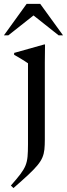

<svg xmlns="http://www.w3.org/2000/svg" viewBox="-56 -738 347 998"><path d="M89.5 -409Q84 -413 72.8 -420.2Q61.5 -427.5 47.2 -436Q33 -444.5 17.5 -453V-463L174 -507H178L177 -413.5V-13Q177 17 174.8 39Q172.5 61 164.5 80.2Q156.5 99.5 138.8 121Q121 142.5 90.8 170.8Q60.5 199 14 239.5L0.5 226.5Q32.5 190.5 50.5 166.5Q68.5 142.5 76.8 121.8Q85 101 87.2 76Q89.5 51 89.5 12.5ZM-35.5 -554.5 82.5 -718H153L271.5 -554.5H248.5L101.5 -671H135L-12.5 -554.5Z"/></svg>

Font: Newsreader 60pt
Style: Regular
Weight: 400
Designer: Hugues Gentile
Foundry: Production Type
Version: Version 1.003